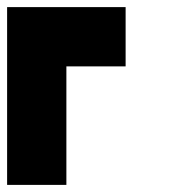

<svg xmlns="http://www.w3.org/2000/svg" viewBox="-20 -520 540 540"><path d="M0 0V-500H333.3V-333.3H166.7V0Z"/></svg>

Font: 0xA000-Monochrome
Style: Monochrome
Weight: 400
Version: Version 0.1